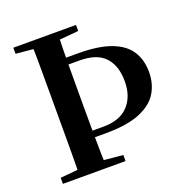

<svg xmlns="http://www.w3.org/2000/svg" viewBox="-132 -861 948 982"><g transform="rotate(-20 342.5 -370.5)"><path d="M214 -168V-204H340Q430 -204 476 -253.5Q522 -303 522 -385Q522 -470 478.5 -517Q435 -564 340 -564H214V-601H345Q457 -601 525.5 -575Q594 -549 624.5 -501Q655 -453 655 -387Q655 -325 625.5 -275.5Q596 -226 526.5 -197Q457 -168 337 -168ZM139 0Q141 -85 141 -171.5Q141 -258 141 -346V-394Q141 -481 141 -567.5Q141 -654 139 -741H284Q281 -656 280.5 -569Q280 -482 280 -395V-347Q280 -260 280.5 -173.5Q281 -87 284 0ZM194 -694 45 -708V-741H386V-708L229 -694ZM45 0V-33L198 -47H237L386 -33V0Z"/></g></svg>

Font: Noto Serif TC
Style: Bold
Weight: 700
Designer: Ryoko NISHIZUKA 西塚涼子 (kana & ideographs); Frank Grießhammer (Latin, Greek & Cyrillic); Wenlong ZHANG 张文龙 (bopomofo); San
Foundry: Adobe
Version: Version 2.002-H1;hotconv 1.1.0;makeotfexe 2.6.0